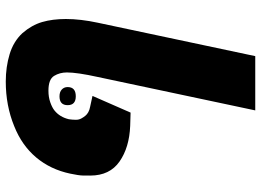

<svg xmlns="http://www.w3.org/2000/svg" viewBox="-142 -540 922 679"><g transform="rotate(-90 319.5 -201.0)"><path d="M268.1 240.2 386.2 -316.4Q402.3 -389.6 402.3 -425.8Q402.3 -451.2 390.1 -471.2Q377.9 -491.2 337.9 -491.2Q314.9 -491.2 296.4 -484.6Q277.8 -478 267.6 -469.7Q244.6 -451.2 236.8 -418.9Q234.9 -405.8 234.9 -394Q234.9 -383.3 239.5 -375Q244.1 -366.7 248.5 -361.3Q259.3 -347.7 280.8 -343.8L319.3 -335.4L260.3 -200.7L213.4 -202.1Q137.2 -205.1 87.4 -239.7Q37.6 -274.4 37.6 -343.3Q37.6 -356 37.8 -370.1Q38.1 -384.3 44.4 -414.1Q59.1 -483.9 101.8 -534.7Q144.5 -585.4 212.4 -612.3Q285.2 -642.1 370.1 -642.1Q421.9 -642.1 467 -628.4Q512.2 -614.7 541.5 -583Q569.8 -550.3 580.6 -513.4Q591.3 -476.6 591.3 -429.7Q591.3 -377.9 578.1 -316.4L460 240.2ZM317.9 -394.5Q286.6 -394.5 286.6 -423.3Q286.6 -452.1 317.9 -452.1Q333 -452.1 341.8 -444.1Q350.6 -436 350.6 -423.3Q350.6 -394.5 317.9 -394.5Z"/></g></svg>

Font: Open Sans ExtraBold
Style: Italic
Weight: 800
Italic angle: -12°
Designer: Monotype Design Team
Foundry: Monotype Imaging Inc.
Version: Version 3.000; ttfautohint (v1.8.4)